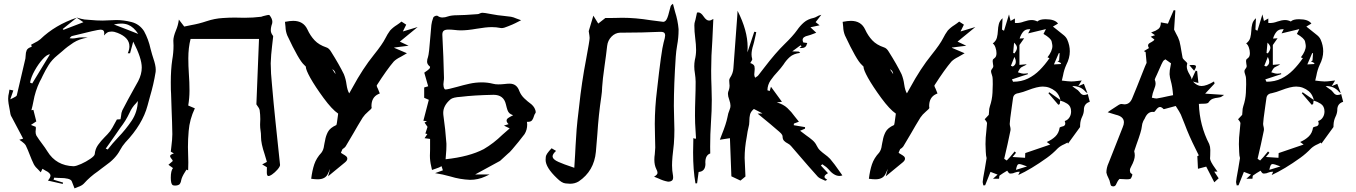

<svg xmlns="http://www.w3.org/2000/svg" viewBox="-20 -932 7298 1033"><path d="M393.1 -836.9 317.4 -775.9 321.8 -771.5Q411.6 -805.7 428.7 -812.5ZM723.6 -749.5Q699.7 -786.6 668.9 -798.8Q652.3 -805.2 632.3 -805.2Q614.3 -805.2 592.8 -800.3Q628.4 -786.1 665 -772.5ZM153.3 -482.9 249 -640.1Q232.9 -639.6 209.7 -613.8Q186.5 -587.9 166.7 -552.5Q147 -517.1 141.6 -487.8ZM559.6 -127.9Q585.4 -161.1 615.7 -192.9Q656.7 -235.4 688.2 -282.2Q719.7 -329.1 721.7 -388.7L711.9 -376.5Q689.9 -355 676.8 -324.7Q657.2 -282.7 627 -244.1Q616.2 -229.5 606.9 -214.8L566.9 -157.7L548.8 -132.3ZM376 -37.6Q390.1 -38.1 416.7 -50Q443.4 -62 465.8 -77.4Q488.3 -92.8 489.7 -102.5Q492.2 -130.4 507.3 -151.9Q522.5 -173.3 542 -192.9Q558.6 -209 572.8 -226.6Q585 -244.1 596.2 -266.1L608.9 -289.1L628.4 -290.5L631.3 -308.1Q632.3 -325.2 638.2 -338.4Q668.9 -397.9 702.1 -457L723.6 -495.6Q742.7 -532.7 742.7 -568.8Q742.7 -619.1 696.8 -708Q686 -670.4 679.7 -645.5H667.5Q676.3 -665.5 676.3 -682.6Q676.3 -730 612.8 -754.9Q595.2 -762.2 580.1 -762.2Q576.7 -762.2 566.4 -760.7Q556.2 -759.3 539.6 -741.2Q541 -748 541 -753.4Q541 -772.5 521 -772.5Q503.9 -772.5 370.1 -738.8Q368.2 -738.3 365.7 -737.5Q363.3 -736.8 357.9 -730.5L354.5 -726.1Q362.3 -725.1 369.6 -725.1Q381.3 -725.1 390.6 -727.5Q405.3 -731 425.8 -731Q431.2 -731 438 -730.5Q444.8 -730 452.1 -730Q406.7 -722.7 375 -702.4Q343.3 -682.1 315.9 -657.2Q302.2 -645 288.1 -633.8Q259.3 -610.4 241.7 -582.3Q224.1 -554.2 210 -524.9Q202.6 -508.3 193.8 -492.7Q169.4 -441.9 159.7 -386.2Q155.3 -362.3 148.9 -338.9Q152.8 -339.4 156.7 -340.3L159.7 -340.8L175.3 -278.8L146.5 -259.8Q165.5 -251.5 172.4 -249.5L172.9 -240.2L171.4 -223.6Q171.4 -211.4 175.8 -202.6Q190.4 -179.7 206.3 -158.9Q222.2 -138.2 234.9 -117.7Q282.2 -40.5 376 -37.6ZM393.1 -836.9Q393.6 -836.9 393.6 -837.4Q417.5 -829.6 434.6 -827.1L465.8 -824.7Q499.5 -821.3 532.7 -821.3Q550.8 -821.3 569.3 -822.8Q587.9 -824.2 606 -824.2Q644.5 -824.2 687.3 -813.5Q730 -802.7 754.9 -764.6Q779.3 -719.7 790 -669.4L798.3 -639.2L804.7 -618.7Q817.9 -580.6 817.9 -557.6Q817.9 -551.3 817.4 -545.4Q806.6 -478 786.6 -411.1L773.9 -364.3Q747.1 -263.2 654.3 -165.5Q637.7 -146.5 626 -124.5Q602.1 -78.6 545.4 -39.6Q535.6 -32.7 526.4 -25.4Q517.1 -18.1 506.8 -10.3Q464.4 18.6 431.2 55.7Q419.9 67.4 398.9 74.2Q389.2 77.6 380.9 81.5Q376 70.8 372.8 60.5Q369.6 50.3 365.7 42.5Q357.4 25.4 300.3 25.4H296.4Q283.7 24.9 271.5 23.9Q270.5 29.3 268.1 34.7L319.3 50.3L317.4 57.6L237.8 39.6Q251.5 23.4 251.5 13.2Q251.5 -1.5 224.6 -14.2Q215.8 -18.6 208.5 -23.9L199.2 -4.9L186.5 -18.6Q170.9 -32.2 162.1 -47.9Q149.9 -73.2 140.1 -99.1Q130.4 -125 118.7 -149.4Q111.8 -160.6 97.7 -170.4Q90.8 -174.8 84 -180.2L104.5 -186L90.8 -211.9Q66.4 -256.8 43 -302.2Q42.5 -302.2 42.5 -302.7Q37.6 -310.5 36.1 -318.8Q34.7 -327.1 33.2 -335.9Q23.9 -379.9 23.9 -401.4Q23.9 -417.5 28.3 -433.6Q29.8 -441.4 30.8 -449.7L51.8 -445.3L35.2 -397.5Q43 -401.9 51.3 -405.3Q68.8 -413.6 70.3 -418.9Q75.7 -439 116.7 -617.2Q118.2 -626 118.2 -634.8Q118.2 -648.9 123.5 -661.4Q128.9 -673.8 150.4 -680.2Q150.4 -685.5 147.5 -690.4V-691.4Q156.7 -696.8 165.5 -701.2Q184.1 -710 196.8 -720.7Q277.3 -798.3 393.1 -836.9ZM393.1 -836.9 392.6 -837.4H393.1Z M921.4 66.4Q913.6 66.4 908.2 63.5Q898.9 55.7 898.9 23.9Q898.9 -13.2 910.6 -27.8L886.2 -45.4L909.7 -65.9Q908.2 -71.8 902.3 -78.1Q895 -87.4 895 -91.8Q895 -100.1 915.5 -106.4Q904.8 -112.3 898.9 -116.2Q900.4 -131.8 902.3 -146.5Q906.7 -178.7 907.2 -210Q906.2 -274.9 903.3 -339.8Q901.4 -384.3 900.4 -428.7Q898.9 -441.4 898.9 -488.8Q898.9 -557.6 906.7 -609.9Q913.6 -648.4 913.6 -686.5L912.6 -713.4Q912.6 -734.4 926.8 -769Q938 -794.4 942.4 -826.7L971.2 -789.1Q989.7 -793.5 1008.8 -796.9Q1050.8 -804.2 1091.3 -817.9Q1134.8 -832.5 1178.7 -835Q1211.9 -837.4 1244.6 -837.4L1266.6 -836.9L1296.4 -836.4Q1340.8 -836.4 1385.3 -841.8Q1387.7 -842.3 1390.4 -843.5Q1393.1 -844.7 1395.5 -845.2Q1400.9 -846.2 1407.2 -848.1Q1420.4 -851.6 1425.8 -851.6Q1428.7 -851.6 1430.2 -850.1Q1445.3 -831.1 1445.3 -814Q1445.3 -810.1 1444.3 -806.6V-805.7Q1437 -786.1 1437 -768.6Q1437 -754.4 1448.2 -740.2Q1449.7 -738.3 1449.7 -735.8L1443.8 -684.1Q1438 -637.7 1436.5 -591.3Q1437 -536.1 1442.9 -481Q1451.7 -377 1462.4 -275.9Q1484.9 -55.2 1486.8 -44.4Q1486.3 -35.2 1472.7 -19.5Q1459 -3.9 1442.9 7.3Q1431.2 15.1 1424.3 15.1Q1415.5 15.1 1415.5 -4.4L1416 -32.2Q1409.7 -36.6 1390.6 -47.4L1416 -61L1403.8 -102.1Q1384.3 -159.7 1384.3 -194.8V-198.7Q1384.3 -214.8 1381.8 -229.7Q1379.4 -244.6 1379.4 -259.3V-264.2Q1380.4 -277.8 1380.4 -291Q1380.4 -315.4 1377 -339.4Q1375 -350.1 1363.3 -364.7L1359.4 -370.6L1373.5 -722.7H1005.4Q993.2 -675.3 993.2 -618.2Q993.2 -577.1 996.1 -535.2Q999.5 -490.2 999.5 -444.3Q999.5 -404.8 992.7 -364.3L1028.3 -349.1Q1000 -289.6 995.1 -227.1Q991.2 -184.1 991.2 -140.6Q991.2 -121.1 992.2 -100.3Q993.2 -79.6 993.2 -58.1L992.2 -15.6L983.4 -19.5L976.1 -7.8Q959 18.6 955.1 36.6Q953.1 50.8 945.8 59.6Q937 66.4 921.4 66.4Z M1785.2 -533.2Q1783.2 -552.7 1767.6 -559.6ZM1689 32.7Q1675.8 32.7 1654.3 29.8Q1659.7 -14.6 1670.9 -48.1Q1682.1 -81.5 1709.5 -110.8Q1721.2 -126.5 1723.6 -149.4Q1724.6 -156.2 1726.1 -162.8Q1727.5 -169.4 1729 -176.3Q1732.4 -199.2 1743.9 -221.7Q1755.4 -244.1 1789.6 -259.3Q1792 -261.7 1797.9 -309.1L1799.3 -320.8Q1766.1 -343.3 1720.9 -404.8Q1675.8 -466.3 1649.4 -513.2Q1625.5 -556.6 1625.5 -571.8V-573.7Q1620.6 -579.1 1615.7 -583.5Q1588.4 -607.4 1525.4 -741.7Q1516.6 -764.2 1516.1 -787.1L1513.2 -814.5Q1540 -819.8 1557.6 -819.8Q1612.3 -819.8 1633.8 -773.9Q1649.4 -739.7 1672.6 -715.1Q1695.8 -690.4 1735.4 -677.2Q1750 -672.9 1761.2 -653.8Q1805.2 -584 1830.1 -532.7Q1840.8 -505.9 1844.2 -478.5Q1849.1 -444.8 1858.9 -429.7L1876.5 -460.9Q1932.1 -563.5 1991.7 -637.2Q2037.6 -694.3 2053.7 -726.6Q2064 -747.6 2078.6 -767.6Q2094.2 -784.7 2115.7 -797.9Q2128.9 -806.6 2140.1 -815.9L2165.5 -799.3L2147.5 -762.7L2227.1 -786.6L2131.3 -708L2178.2 -686L2101.6 -676.3L2100.6 -674.8L2169.4 -645.5Q2146 -631.3 2135.7 -626Q2112.3 -614.7 2098.6 -601.1Q2062 -558.6 2007.3 -473.1L2006.8 -471.2Q2006.8 -465.8 2013.2 -454.6L2023.4 -429.2L2015.6 -425.8Q1978.5 -408.7 1978.5 -360.8L1979.5 -353Q1979.5 -352.5 1979.2 -349.9Q1979 -347.2 1960.7 -331.5Q1942.4 -315.9 1931.6 -299.8Q1905.3 -257.3 1881.3 -214.8Q1860.8 -179.7 1839.4 -144Q1833 -135.3 1822.8 -129.9L1814.5 -111.3Q1814.5 -108.4 1827.1 -101.6Q1834.5 -97.7 1841.6 -92Q1848.6 -86.4 1848.6 -78.1Q1848.6 -68.4 1835.9 -58.1L1745.1 16.6L1756.3 -23.9Q1750 -11.2 1744.6 1.5Q1731.9 32.7 1689 32.7Z M2377.4 -75.2Q2504.9 -88.9 2583 -129.9Q2636.2 -161.1 2683.1 -207Q2702.1 -224.1 2722.2 -241.2L2691.4 -256.3L2716.3 -264.2Q2705.6 -273.9 2705.6 -283.2Q2705.6 -291 2714.1 -297.1Q2722.7 -303.2 2740.7 -312Q2727.5 -316.9 2720.9 -322.8Q2714.4 -328.6 2710.4 -339.6Q2706.5 -350.6 2701.7 -371.1Q2689.9 -421.9 2635.3 -421.9Q2530.8 -419.9 2459.5 -411.1Q2417 -408.7 2403.8 -397.5Q2364.7 -364.3 2364.7 -324.7L2365.2 -314.5Q2376.5 -235.8 2381.8 -159.7V-147.5Q2381.8 -125.5 2379.4 -101.6ZM2508.8 35.6Q2454.1 33.2 2403.8 17.6Q2362.8 5.9 2320.8 -0.5L2362.8 -15.6L2355.5 -38.1Q2355 -38.1 2355 -37.6Q2346.7 -31.7 2319.8 -22.9L2304.2 -17.6Q2302.7 -27.3 2299.8 -38.1Q2293 -65.9 2293 -94.7Q2293 -102.5 2293.5 -110.6Q2293.9 -118.7 2293.9 -127.4V-184.6L2264.2 -188.5L2279.3 -210.9L2268.6 -213.4L2279.8 -248.5H2280.8L2264.2 -272.5L2277.3 -280.3L2257.8 -282.2L2287.1 -395L2262.2 -405.8V-461.4Q2272 -463.9 2283.7 -467.8L2262.7 -541L2271.5 -547.4Q2280.8 -553.2 2290 -562Q2293.9 -565.9 2293.9 -572.8Q2277.8 -585.9 2277.8 -599.6Q2277.8 -613.3 2282.7 -625Q2288.6 -642.6 2295.4 -734.9L2300.8 -797.4Q2302.7 -814.5 2311 -837.4Q2312.5 -840.8 2316.4 -843.3Q2323.7 -847.7 2329.6 -847.7Q2332.5 -847.7 2334.5 -846.7Q2345.7 -837.9 2360.4 -837.9Q2375 -837.9 2390.6 -843.8Q2409.2 -850.1 2441.7 -850.1Q2474.1 -850.1 2550.3 -856Q2555.7 -856.4 2562 -859.9Q2568.4 -863.3 2576.2 -863.3Q2585.9 -863.3 2622.6 -856.2Q2659.2 -849.1 2689 -846.7Q2709 -844.7 2729.5 -841.8Q2742.7 -839.4 2756.8 -833L2783.7 -823.2L2752 -807.1Q2738.8 -800.3 2713.4 -790.5Q2691.4 -780.8 2678.7 -780.8Q2674.8 -780.8 2671.4 -781.7Q2650.4 -786.1 2626.5 -786.1Q2595.2 -786.1 2543.9 -777.3Q2494.6 -768.6 2460 -768.6Q2443.4 -768.6 2426.8 -770.8Q2410.2 -772.9 2393.1 -772.9Q2373 -772.9 2365.7 -765.1Q2359.9 -758.8 2359.9 -746.1V-744.1Q2366.2 -627.9 2368.7 -513.2Q2368.7 -503.4 2367.2 -495.1Q2365.7 -486.8 2365.7 -479.5V-476.1Q2367.2 -450.7 2377.4 -450.7Q2388.7 -450.7 2439.9 -464.8Q2472.2 -474.1 2505.1 -481.4Q2538.1 -488.8 2572.3 -488.8Q2603.5 -488.8 2632.3 -481.4Q2644.5 -478 2660.6 -478Q2677.7 -478 2695.3 -480Q2709 -481.9 2722.2 -481.9Q2760.7 -481.9 2774.4 -441.4Q2783.2 -419.9 2800.3 -403.3Q2817.4 -386.7 2839.4 -370.6Q2849.1 -362.3 2855.5 -351.1Q2862.3 -337.4 2862.3 -329.6Q2862.3 -324.7 2859.9 -322.3Q2855 -315.9 2852.3 -305.7Q2849.6 -295.4 2843.3 -285.9Q2836.9 -276.4 2819.3 -276.4L2814.9 -276.9L2815.4 -273.4Q2816.4 -267.1 2816.4 -261.7Q2816.4 -233.4 2802.2 -210.4Q2770.5 -168.5 2736.3 -128.9Q2721.7 -111.3 2711.4 -104Q2706.1 -99.6 2670.4 -66.4L2536.1 6.8H2613.8L2590.8 17.6Q2552.2 35.6 2508.8 35.6Z M3046.9 56.6Q3042 56.6 3022.2 54.7Q3002.4 52.7 2976.6 26.9Q2915.5 -31.2 2915.5 -71.8Q2915.5 -73.7 2916.5 -88.4Q2917.5 -103 2947.8 -134.3L2971.7 -120.1Q2953.1 -103 2953.1 -91.3Q2953.1 -74.2 2985.4 -60.5Q3008.3 -49.8 3069.8 -29.3Q3070.3 -43 3074.2 -100.1L3076.7 -148.4Q3083 -256.3 3086.9 -283.7Q3091.8 -321.3 3095.7 -358.9Q3109.4 -488.8 3133.8 -615.2Q3152.3 -713.9 3152.3 -728Q3152.3 -735.8 3147.5 -764.6L3172.4 -847.7L3198.7 -805.2L3236.8 -835Q3262.2 -835 3286.6 -835.4Q3307.6 -836.4 3327.6 -836.4Q3398.4 -836.4 3480.5 -823.2Q3514.6 -818.4 3548.8 -814.5Q3554.2 -814.5 3560.5 -819.8Q3570.8 -828.6 3580.1 -868.2Q3583.5 -883.8 3588.4 -898.9Q3590.8 -905.3 3598.1 -909.7L3600.6 -911.6Q3606 -890.1 3611.8 -869.1Q3627 -821.8 3630.9 -775.4V-770.5Q3630.9 -729 3623 -687Q3617.7 -656.7 3615.7 -627Q3605.5 -475.1 3605.5 -361.8Q3605.5 -329.1 3606.9 -297.1Q3608.4 -265.1 3608.4 -234.4Q3608.4 -195.8 3605.5 -157.7Q3595.7 -79.1 3595.7 -42.5Q3595.7 -14.6 3601.1 14.2L3601.6 22.5Q3601.6 35.6 3594 40.5Q3586.4 45.4 3577.6 45.4L3571.8 44.9Q3547.9 40.5 3522.9 28.3Q3511.7 23.4 3499 18.6Q3517.1 8.3 3517.6 -1.5Q3517.6 -10.7 3511.2 -22Q3500.5 -43.5 3500.5 -72.8Q3500.5 -87.4 3502.9 -102.5Q3504.9 -120.6 3505.4 -138.2Q3505.4 -172.4 3503.9 -206.5Q3502.9 -236.3 3502.9 -266.1Q3503.4 -356 3514.6 -445.8Q3538.6 -661.6 3550.3 -702.6Q3558.6 -731.4 3558.6 -740.7Q3558.6 -748 3556.2 -752.4Q3551.8 -760.7 3534.7 -760.7H3530.8Q3433.6 -756.3 3336.4 -756.3H3316.9Q3290 -755.4 3270 -734.9Q3250 -714.4 3246.6 -685.1Q3240.7 -632.3 3232.9 -579.6Q3221.7 -500.5 3219.7 -463.9Q3219.2 -438 3215.3 -413.1Q3200.2 -311.5 3193.8 -209Q3190.4 -162.1 3186 -115.2Q3176.3 -11.7 3093.8 43.9Q3073.2 56.6 3046.9 56.6Z M3736.8 -865.2Q3751 -865.2 3765.6 -843.3Q3780.3 -821.3 3794.9 -821.3Q3804.2 -821.3 3817.9 -830.1Q3815.9 -771 3812.5 -713.9Q3806.2 -631.8 3806.2 -551.8Q3806.2 -507.3 3808.1 -463.9Q3809.6 -429.7 3809.6 -395.5Q3809.6 -335 3805.2 -274.4Q3800.8 -209.5 3800.8 -143.1L3801.3 -106.4Q3774.9 -97.2 3774.9 -58.1L3775.4 -49.3Q3774.4 -9.3 3738.8 -6.8L3730.5 54.2H3725.6L3721.7 54.7Q3709 -16.6 3709 -112.3Q3709 -150.4 3710.4 -189L3722.2 -184.6L3724.6 -189.9Q3723.6 -210 3722.2 -229.5Q3719.2 -269.5 3719.2 -309.6Q3719.2 -354.5 3720.9 -400.4Q3722.7 -446.3 3722.7 -492.7Q3722.2 -514.6 3718.8 -536.6Q3715.3 -556.6 3715.3 -575.2Q3715.3 -592.3 3718.3 -608.9Q3725.1 -636.2 3725.1 -663.1Q3725.1 -690.9 3720.2 -729Q3715.8 -761.7 3715.8 -795.4Q3715.8 -808.1 3719.2 -817.4L3721.7 -826.2Q3728.5 -855.5 3730 -864.3Q3733.4 -865.2 3736.8 -865.2Z M4420.4 40.5Q4414.1 37.1 4406.7 34.2Q4390.1 28.3 4379.9 18.6Q4330.1 -36.6 4282.2 -92.8L4236.3 -146Q4229.5 -154.3 4219.2 -159.7Q4206.5 -166 4198.5 -174.3Q4190.4 -182.6 4190.4 -197.8Q4189.9 -206.1 4182.1 -214.4Q4172.4 -224.1 4160.2 -233.9Q4125 -264.6 4086.9 -295.4L4056.2 -320.8Q4064.9 -320.8 4082.5 -321.8L4036.1 -345.7Q4019 -331.5 4015.4 -315.7Q4011.7 -299.8 4011.7 -283.7V-279.8Q4011.7 -261.7 4006.3 -243.2Q4002.4 -229.5 3997.6 -195.3Q3986.3 -136.2 3986.3 -82Q3986.3 -71.3 3990.7 17.6L3963.9 39.6L3915 16.6Q3910.6 -106 3907.2 -188.5Q3896 -186.5 3881.3 -184.6L3853 -180.2L3863.3 -207.5Q3886.7 -265.6 3893.6 -300.3Q3897 -322.3 3905.8 -342.8Q3910.2 -353 3910.2 -362.8Q3910.2 -376.5 3903.3 -396Q3896.5 -413.6 3896.5 -427.7Q3896.5 -437 3900.9 -446.3Q3905.3 -458.5 3905.3 -470.7Q3905.3 -477.1 3904.3 -482.9Q3903.3 -491.7 3903.3 -499Q3903.3 -506.3 3907.2 -512.2Q3924.3 -537.6 3925.8 -564.5L3935.1 -689.9Q3942.4 -783.2 3946.8 -848.1Q3947.3 -861.3 3948.2 -874Q4002.4 -767.6 4002.4 -678.7Q4002.4 -664.6 4001.5 -650.4L4038.1 -761.2Q4043.5 -759.8 4048.8 -759.3L4045.4 -742.2Q4041.5 -723.1 4036.6 -704.1L4032.7 -689.9Q4023.4 -660.2 4023.4 -639.6Q4023.4 -627.4 4026.9 -615.2L4027.3 -613.3Q4027.3 -611.3 4025.9 -608.4Q4024.4 -605.5 4021.7 -601.3Q4019 -597.2 4016.6 -592.8Q4036.1 -586.4 4039.1 -575.2Q4040.5 -568.8 4040.5 -561.5Q4040.5 -555.7 4039.6 -549.3Q4038.1 -540 4038.1 -531.2Q4038.1 -522 4043 -513.7Q4046.4 -516.6 4049.8 -518.6Q4056.2 -522 4059.6 -526.4L4091.3 -567.4Q4152.8 -647.9 4201.2 -694.8Q4246.1 -738.3 4269 -770.5Q4284.7 -793.5 4305.2 -811.3Q4325.7 -829.1 4358.4 -835.9Q4366.2 -837.9 4374.5 -842.8Q4384.3 -849.1 4398.9 -852.5Q4390.6 -842.3 4380.9 -829.1L4368.2 -813L4389.6 -795.9Q4374.5 -792 4340.3 -785.2Q4363.8 -763.7 4371.6 -755.9L4356 -750Q4341.8 -744.1 4328.6 -740.7Q4298.3 -734.4 4298.3 -717.3Q4298.3 -711.4 4301.8 -703.6L4323.2 -700.7L4320.3 -692.9Q4315.9 -673.3 4289.6 -673.3L4281.2 -673.8Q4285.6 -676.8 4289.6 -680.2L4292.5 -682.6V-683.1Q4289.6 -685.5 4287.1 -688.5L4242.2 -655.3H4253.4Q4262.2 -654.8 4268.1 -654.8Q4273.9 -654.8 4278.3 -654.3L4285.2 -647.5Q4249 -643.1 4229.2 -625.2Q4209.5 -607.4 4195.8 -585.4Q4181.6 -565.4 4164.1 -546.4Q4143.1 -524.4 4126.2 -500Q4109.4 -475.6 4108.9 -446.3Q4117.7 -443.8 4121.1 -442.4Q4122.1 -446.3 4123.8 -451.2Q4125.5 -456.1 4127.9 -465.3L4187 -384.3Q4164.6 -381.8 4159.2 -380.9Q4193.8 -371.6 4216.1 -350.8Q4238.3 -330.1 4255.9 -305.2Q4266.6 -291 4278.3 -277.3L4251.5 -267.1Q4250.5 -262.7 4250.5 -258.3L4311.5 -248Q4311 -246.1 4311 -239.7L4284.7 -228.5Q4300.3 -215.8 4316.9 -204.1Q4335.4 -191.4 4350.8 -178.2Q4366.2 -165 4373.5 -149.2Q4380.9 -133.3 4392.6 -122.3Q4404.3 -111.3 4417 -102.1Q4433.1 -90.8 4446.3 -77.1Q4471.7 -46.9 4493.2 -15.1Q4502.4 -1.5 4512.2 11.7Q4504.4 14.6 4496.1 14.6Q4466.3 14.6 4435.1 -23.9Q4426.3 -33.7 4414.6 -41Q4409.2 -44.4 4404.3 -48.3Q4400.4 -44.4 4396.5 -41.5Q4422.9 -12.2 4434.6 -0.5L4433.6 0.5Q4416 10.3 4416 19Q4416 20 4416.7 23.4Q4417.5 26.9 4430.7 35.2Z M4785.6 -533.2Q4783.7 -552.7 4768.1 -559.6ZM4689.5 32.7Q4676.3 32.7 4654.8 29.8Q4660.2 -14.6 4671.4 -48.1Q4682.6 -81.5 4710 -110.8Q4721.7 -126.5 4724.1 -149.4Q4725.1 -156.2 4726.6 -162.8Q4728 -169.4 4729.5 -176.3Q4732.9 -199.2 4744.4 -221.7Q4755.9 -244.1 4790 -259.3Q4792.5 -261.7 4798.3 -309.1L4799.8 -320.8Q4766.6 -343.3 4721.4 -404.8Q4676.3 -466.3 4649.9 -513.2Q4626 -556.6 4626 -571.8V-573.7Q4621.1 -579.1 4616.2 -583.5Q4588.9 -607.4 4525.9 -741.7Q4517.1 -764.2 4516.6 -787.1L4513.7 -814.5Q4540.5 -819.8 4558.1 -819.8Q4612.8 -819.8 4634.3 -773.9Q4649.9 -739.7 4673.1 -715.1Q4696.3 -690.4 4735.8 -677.2Q4750.5 -672.9 4761.7 -653.8Q4805.7 -584 4830.6 -532.7Q4841.3 -505.9 4844.7 -478.5Q4849.6 -444.8 4859.4 -429.7L4877 -460.9Q4932.6 -563.5 4992.2 -637.2Q5038.1 -694.3 5054.2 -726.6Q5064.5 -747.6 5079.1 -767.6Q5094.7 -784.7 5116.2 -797.9Q5129.4 -806.6 5140.6 -815.9L5166 -799.3L5147.9 -762.7L5227.5 -786.6L5131.8 -708L5178.7 -686L5102.1 -676.3L5101.1 -674.8L5169.9 -645.5Q5146.5 -631.3 5136.2 -626Q5112.8 -614.7 5099.1 -601.1Q5062.5 -558.6 5007.8 -473.1L5007.3 -471.2Q5007.3 -465.8 5013.7 -454.6L5023.9 -429.2L5016.1 -425.8Q4979 -408.7 4979 -360.8L4980 -353Q4980 -352.5 4979.7 -349.9Q4979.5 -347.2 4961.2 -331.5Q4942.9 -315.9 4932.1 -299.8Q4905.8 -257.3 4881.8 -214.8Q4861.3 -179.7 4839.8 -144Q4833.5 -135.3 4823.2 -129.9L4814.9 -111.3Q4814.9 -108.4 4827.6 -101.6Q4835 -97.7 4842 -92Q4849.1 -86.4 4849.1 -78.1Q4849.1 -68.4 4836.4 -58.1L4745.6 16.6L4756.8 -23.9Q4750.5 -11.2 4745.1 1.5Q4732.4 32.7 4689.5 32.7Z M5270.5 65.4Q5270 61.5 5269 58.1Q5267.1 51.8 5267.1 45.9Q5267.1 37.6 5278.8 -24.9Q5288.1 -77.6 5288.1 -81.5Q5288.1 -85 5286.6 -88.6Q5285.2 -92.3 5285.2 -95.7L5283.7 -115.2Q5282.2 -136.2 5282.2 -156.7Q5282.2 -191.9 5286.6 -226.1Q5289.1 -248 5290.5 -269.5Q5290 -275.4 5283.7 -282.7Q5280.8 -286.1 5277.8 -290.5Q5291 -305.2 5299.8 -314L5301.3 -331.1Q5301.3 -347.2 5305.7 -359.9Q5317.9 -396 5319.8 -432.6Q5321.3 -455.6 5321.3 -478.5Q5321.3 -492.7 5320.8 -506.3Q5320.8 -518.1 5316.4 -529.8Q5312 -541.5 5312 -548.8Q5312 -552.7 5314.5 -557.1Q5316.9 -561.5 5320.6 -565.9Q5324.2 -570.3 5324.2 -576.7Q5323.7 -582.5 5322.3 -589.1Q5320.8 -595.7 5320.8 -602.1Q5320.8 -603.5 5321.3 -608.4Q5321.8 -613.3 5331.5 -620.1Q5341.3 -627 5341.3 -646Q5341.3 -660.6 5335.9 -676.3Q5330.6 -691.9 5321.3 -698.2Q5338.9 -711.4 5343.5 -729.2Q5348.1 -747.1 5348.9 -766.1Q5349.6 -785.2 5354 -802.7Q5358.4 -820.3 5374 -834Q5373 -822.3 5371.1 -773.4Q5371.1 -772 5381.8 -766.6L5408.7 -854.5Q5411.6 -839.4 5417 -819.3L5440.4 -832.5V-808.6L5448.7 -808.1Q5468.8 -808.1 5488.8 -815.9Q5513.2 -824.2 5531.2 -824.2Q5545.9 -824.2 5561.5 -816.4Q5573.7 -828.6 5605.5 -828.6Q5655.8 -828.6 5672.4 -805.2L5645 -789.1Q5654.3 -781.2 5663.6 -774.4Q5684.6 -758.3 5703.1 -742.7Q5715.3 -732.9 5721.7 -719.7Q5735.8 -688 5735.8 -656.2Q5735.8 -619.6 5716.8 -583Q5704.6 -556.2 5699.2 -525.4Q5696.3 -511.7 5692.9 -498.5Q5726.1 -494.1 5743.2 -493.7Q5759.3 -493.7 5778.8 -496.6Q5788.1 -498 5799.8 -499Q5788.1 -481 5781.2 -468.3L5811.5 -481L5823.2 -450.2L5830.6 -430.7Q5829.1 -432.1 5827.1 -433.1Q5823.2 -435.1 5820.3 -438.5Q5794.9 -469.2 5749 -469.2Q5757.3 -461.4 5767.1 -455.1Q5780.8 -447.3 5788.6 -436.5Q5799.3 -420.9 5812 -420.9Q5821.8 -420.9 5832.5 -425.8L5843.3 -384.3Q5811.5 -374.5 5811.5 -340.8V-336.9Q5810.1 -319.8 5801.8 -303.2Q5792.5 -283.7 5791.5 -262.2L5791 -248.5L5726.1 -159.2L5723.6 -165L5706.5 -156.2Q5686.5 -147.9 5671.4 -134.3Q5644 -105.5 5612.8 -83Q5527.8 -22 5458.5 9.8L5466.8 -8.3Q5451.7 -8.3 5439.9 -3.4Q5430.2 1.5 5420.4 1.5H5413.6Q5407.7 1.5 5398.9 -13.7Q5374.5 0.5 5358.4 12.2Q5356 13.7 5356 22.5L5355 29.8H5322.3Q5325.7 27.3 5336.4 17.1L5347.2 7.3L5309.1 -7.3L5280.3 64.9ZM5650.4 -585.4 5686.5 -587.4 5689 -592.3 5669.4 -602.5 5678.2 -606 5681.2 -646.5 5676.3 -645.5ZM5430.2 -492.2Q5475.6 -492.2 5510.5 -509.3Q5545.4 -526.4 5573.7 -554.9Q5602.1 -583.5 5626.5 -619.1Q5621.6 -621.6 5615.7 -623.5Q5642.1 -657.7 5642.1 -684.6Q5642.1 -690.4 5638.2 -708.3Q5634.3 -726.1 5594.2 -749.5L5607.4 -775.4Q5557.1 -763.7 5511.7 -752.4L5523.4 -774.9H5517.6Q5496.6 -774.9 5484.9 -761.2Q5473.1 -747.6 5465.8 -724.6Q5469.2 -725.1 5490.2 -726.1L5464.8 -689.9V-583L5504.4 -586.4Q5495.6 -579.1 5485.8 -575.7Q5479 -572.8 5473.1 -568.8Q5465.8 -562 5460.9 -551.8L5456.5 -543L5464.8 -540.5Q5478.5 -535.6 5488.3 -535.6Q5495.1 -535.6 5501.5 -536.6L5509.3 -538.1Q5509.8 -535.6 5509.8 -532.7L5484.9 -524.9L5424.3 -504.9L5429.7 -494.1ZM5438.5 -645 5441.4 -649.9Q5451.7 -663.6 5451.7 -675.3Q5451.7 -687.5 5436 -702.6L5432.1 -660.2L5431.2 -647ZM5429.2 -574.2Q5445.3 -583 5445.3 -599.1Q5445.3 -611.3 5438 -626L5418.9 -578.1ZM5445.8 -18.1 5505.9 -36.6Q5473.1 -49.3 5463.9 -49.3Q5457 -49.3 5453.4 -43Q5449.7 -36.6 5445.8 -18.1ZM5396.5 -68.4Q5412.6 -84.5 5432.1 -108.9L5439 -117.2L5446.3 -109.9Q5441.4 -103.5 5435.1 -96.2L5427.7 -87.4L5495.1 -83Q5495.1 -90.8 5496.1 -108.4L5630.4 -154.3L5611.8 -168Q5639.2 -179.7 5658 -197.8Q5676.8 -215.8 5681.2 -245.6Q5682.6 -248 5693.4 -251Q5711.4 -253.4 5711.4 -267.6Q5711.4 -273.4 5708.5 -280.8Q5725.6 -286.1 5734.9 -302.2Q5742.7 -315.4 5742.7 -332.5Q5742.7 -360.8 5722.2 -374Q5705.6 -384.8 5684.1 -391.1L5681.6 -372.1L5674.3 -368.2Q5673.8 -369.1 5672.9 -369.6Q5647 -400.4 5620.6 -430.7L5625.5 -435.5L5685.5 -393.6Q5678.2 -424.3 5658.7 -440.9Q5627.9 -466.3 5590.3 -466.3Q5561 -466.3 5509.3 -446.3Q5484.9 -436.5 5459.5 -430.7Q5432.6 -427.2 5430.2 -403.3Q5427.7 -382.3 5424.3 -361.8Q5412.6 -280.3 5412.6 -266.1Q5412.6 -259.3 5414.8 -251.2Q5417 -243.2 5417 -235.4L5416.5 -230Q5402.3 -159.2 5382.8 -77.6Z M6204.6 -402.3Q6231.4 -406.7 6262.7 -414.1L6291.5 -419.9Q6287.6 -467.8 6279.3 -496.1Q6273.9 -514.2 6272.5 -532.7Q6272.5 -554.2 6277.3 -574.2L6280.3 -591.3L6250 -612.8Q6246.6 -610.4 6240.7 -606.4Q6234.9 -602.5 6205.1 -532.2L6195.8 -512.2Q6192.9 -506.3 6192.9 -503.9Q6192.9 -502.4 6193.4 -501.5Q6197.3 -492.2 6197.3 -482.9Q6197.3 -470.2 6189 -450.2Q6185.1 -440.4 6182.1 -430.2Q6180.7 -421.9 6178.7 -414.1L6177.2 -406.2Q6181.6 -405.8 6185.5 -404.8Q6193.4 -402.3 6200.7 -402.3ZM6404.8 -551.3 6378.9 -581.5Q6388.7 -582.5 6396 -582.5Q6414.6 -582.5 6414.6 -574.7Q6414.6 -567.4 6404.8 -551.3ZM5969.2 70.8Q5965.8 70.8 5960.4 68.6Q5955.1 66.4 5952.9 52.5Q5950.7 38.6 5943.1 24.7Q5935.5 10.7 5932.6 -3.4Q5932.6 -28.8 5944.3 -54.7L5944.8 -55.7Q5971.7 -125 5999.5 -194.3Q6010.3 -220.7 6020.5 -247.6Q6026.9 -262.2 6026.9 -273.9Q6026.9 -304.7 5983.9 -314.5Q5962.4 -320.3 5939.5 -328.1L5957 -340.3Q5979 -355 5999 -367.7Q6006.8 -372.6 6013.7 -372.6L6017.1 -372.1Q6023.9 -370.6 6029.8 -370.6Q6057.6 -370.6 6070.8 -401.4Q6098.1 -466.8 6123.5 -532.2Q6145.5 -588.4 6147.2 -590.1Q6148.9 -591.8 6148.9 -594.2Q6147 -619.6 6144.5 -642.1L6143.6 -653.8L6144.5 -654.8Q6144 -654.8 6143.1 -653.6Q6142.1 -652.3 6140.6 -651.4L6135.7 -657.7L6161.6 -673.3Q6156.7 -681.6 6156.7 -687.5Q6156.7 -697.3 6173.3 -704.6Q6188 -712.4 6190.9 -719.2Q6187 -722.2 6182.1 -726.1Q6177.2 -730 6170.9 -734.4L6185.5 -739.7L6194.3 -742.7Q6192.4 -744.6 6173.3 -757.3Q6176.3 -758.8 6179.7 -759.8Q6198.2 -765.6 6211.9 -775.9Q6225.6 -786.1 6225.6 -811.5L6263.7 -804.7L6270 -820.3Q6282.2 -847.7 6294.9 -877.4Q6300.8 -876 6303.7 -876L6296.9 -772.5L6307.1 -752Q6319.3 -731.4 6325.7 -710.9Q6332 -685.1 6335.9 -658.7Q6338.9 -639.2 6342.8 -620.1Q6343.8 -616.7 6352.1 -608.4Q6353.5 -607.4 6361.3 -599.6Q6367.7 -593.3 6367.7 -590.8V-589.8Q6365.2 -581.1 6365.2 -573.2Q6365.2 -555.7 6380.9 -530.3Q6390.6 -514.2 6390.6 -507.3L6391.1 -503.9L6412.1 -549.8L6413.1 -552.2L6420.9 -549.3L6427.7 -485.4L6398.4 -493.2Q6420.4 -469.2 6444.3 -469.2Q6470.7 -469.2 6511.7 -493.7L6514.6 -482.4L6463.9 -428.2L6565.9 -421.4L6555.2 -414.1Q6547.4 -407.7 6532.7 -406.5Q6518.1 -405.3 6505.1 -400.6Q6492.2 -396 6481.9 -380.4Q6477.1 -374 6454.1 -374H6448.7Q6438.5 -374 6430.2 -373Q6434.1 -256.8 6485.8 -157.2Q6491.7 -142.6 6491.7 -125.5L6491.2 -97.2L6490.7 -85.9L6490.2 -80.1Q6490.2 -64.5 6519 -24.9Q6524.9 -17.1 6530.3 -8.8H6512.7L6536.6 27.3Q6535.6 27.8 6513.2 48.8L6469.7 -35.6L6425.3 -23.9Q6424.8 -39.6 6423.8 -54.7L6421.9 -91.8L6428.7 -94.7V-98.1L6412.1 -131.8Q6377 -201.7 6354 -263.7Q6343.8 -290 6333 -315.9Q6327.6 -328.1 6305.7 -361.8L6248 -346.2Q6244.1 -344.7 6241.7 -344.7Q6240.7 -344.7 6240.2 -345.2Q6229.5 -356.4 6221.2 -356.4Q6210.4 -356.4 6198.2 -338.9Q6196.8 -336.4 6194.8 -334.5Q6191.4 -329.6 6188.5 -329.6L6181.2 -330.1Q6153.8 -330.1 6138.7 -293.9Q6135.3 -287.1 6131.3 -281.2Q6124.5 -267.1 6123 -249.5Q6121.6 -229 6094.7 -155.3Q6082.5 -121.1 6082.5 -119.1V-117.2Q6085.4 -106 6085.4 -95.7Q6085.4 -71.8 6065.9 -36.1Q6059.1 -24.9 6059.1 -15.1Q6059.1 -11.7 6060.5 -6.1Q6062 -0.5 6071.8 5.4L6072.3 6.8Q6072.3 14.2 6064.9 27.3Q6062 32.7 6042 32.7Q6032.2 32.7 6021.5 31.7L6003.4 30.8V30.3L6000.5 33.7Q5995.6 38.6 5992.7 44.4Q5990.2 48.3 5988 53.5Q5985.8 58.6 5983.4 63Q5978.5 70.8 5969.2 70.8Z M6633.8 65.4Q6633.3 61.5 6632.3 58.1Q6630.4 51.8 6630.4 45.9Q6630.4 37.6 6642.1 -24.9Q6651.4 -77.6 6651.4 -81.5Q6651.4 -85 6649.9 -88.6Q6648.4 -92.3 6648.4 -95.7L6647 -115.2Q6645.5 -136.2 6645.5 -156.7Q6645.5 -191.9 6649.9 -226.1Q6652.3 -248 6653.8 -269.5Q6653.3 -275.4 6647 -282.7Q6644 -286.1 6641.1 -290.5Q6654.3 -305.2 6663.1 -314L6664.6 -331.1Q6664.6 -347.2 6668.9 -359.9Q6681.2 -396 6683.1 -432.6Q6684.6 -455.6 6684.6 -478.5Q6684.6 -492.7 6684.1 -506.3Q6684.1 -518.1 6679.7 -529.8Q6675.3 -541.5 6675.3 -548.8Q6675.3 -552.7 6677.7 -557.1Q6680.2 -561.5 6683.8 -565.9Q6687.5 -570.3 6687.5 -576.7Q6687 -582.5 6685.5 -589.1Q6684.1 -595.7 6684.1 -602.1Q6684.1 -603.5 6684.6 -608.4Q6685.1 -613.3 6694.8 -620.1Q6704.6 -627 6704.6 -646Q6704.6 -660.6 6699.2 -676.3Q6693.8 -691.9 6684.6 -698.2Q6702.1 -711.4 6706.8 -729.2Q6711.4 -747.1 6712.2 -766.1Q6712.9 -785.2 6717.3 -802.7Q6721.7 -820.3 6737.3 -834Q6736.3 -822.3 6734.4 -773.4Q6734.4 -772 6745.1 -766.6L6772 -854.5Q6774.9 -839.4 6780.3 -819.3L6803.7 -832.5V-808.6L6812 -808.1Q6832 -808.1 6852.1 -815.9Q6876.5 -824.2 6894.5 -824.2Q6909.2 -824.2 6924.8 -816.4Q6937 -828.6 6968.8 -828.6Q7019 -828.6 7035.6 -805.2L7008.3 -789.1Q7017.6 -781.2 7026.9 -774.4Q7047.9 -758.3 7066.4 -742.7Q7078.6 -732.9 7085 -719.7Q7099.1 -688 7099.1 -656.2Q7099.1 -619.6 7080.1 -583Q7067.9 -556.2 7062.5 -525.4Q7059.6 -511.7 7056.2 -498.5Q7089.4 -494.1 7106.4 -493.7Q7122.6 -493.7 7142.1 -496.6Q7151.4 -498 7163.1 -499Q7151.4 -481 7144.5 -468.3L7174.8 -481L7186.5 -450.2L7193.8 -430.7Q7192.4 -432.1 7190.4 -433.1Q7186.5 -435.1 7183.6 -438.5Q7158.2 -469.2 7112.3 -469.2Q7120.6 -461.4 7130.4 -455.1Q7144 -447.3 7151.9 -436.5Q7162.6 -420.9 7175.3 -420.9Q7185.1 -420.9 7195.8 -425.8L7206.5 -384.3Q7174.8 -374.5 7174.8 -340.8V-336.9Q7173.3 -319.8 7165 -303.2Q7155.8 -283.7 7154.8 -262.2L7154.3 -248.5L7089.4 -159.2L7086.9 -165L7069.8 -156.2Q7049.8 -147.9 7034.7 -134.3Q7007.3 -105.5 6976.1 -83Q6891.1 -22 6821.8 9.8L6830.1 -8.3Q6814.9 -8.3 6803.2 -3.4Q6793.5 1.5 6783.7 1.5H6776.9Q6771 1.5 6762.2 -13.7Q6737.8 0.5 6721.7 12.2Q6719.2 13.7 6719.2 22.5L6718.3 29.8H6685.5Q6689 27.3 6699.7 17.1L6710.4 7.3L6672.4 -7.3L6643.6 64.9ZM7013.7 -585.4 7049.8 -587.4 7052.2 -592.3 7032.7 -602.5 7041.5 -606 7044.4 -646.5 7039.6 -645.5ZM6793.5 -492.2Q6838.9 -492.2 6873.8 -509.3Q6908.7 -526.4 6937 -554.9Q6965.3 -583.5 6989.7 -619.1Q6984.9 -621.6 6979 -623.5Q7005.4 -657.7 7005.4 -684.6Q7005.4 -690.4 7001.5 -708.3Q6997.6 -726.1 6957.5 -749.5L6970.7 -775.4Q6920.4 -763.7 6875 -752.4L6886.7 -774.9H6880.9Q6859.9 -774.9 6848.1 -761.2Q6836.4 -747.6 6829.1 -724.6Q6832.5 -725.1 6853.5 -726.1L6828.1 -689.9V-583L6867.7 -586.4Q6858.9 -579.1 6849.1 -575.7Q6842.3 -572.8 6836.4 -568.8Q6829.1 -562 6824.2 -551.8L6819.8 -543L6828.1 -540.5Q6841.8 -535.6 6851.6 -535.6Q6858.4 -535.6 6864.7 -536.6L6872.6 -538.1Q6873 -535.6 6873 -532.7L6848.1 -524.9L6787.6 -504.9L6793 -494.1ZM6801.8 -645 6804.7 -649.9Q6814.9 -663.6 6814.9 -675.3Q6814.9 -687.5 6799.3 -702.6L6795.4 -660.2L6794.4 -647ZM6792.5 -574.2Q6808.6 -583 6808.6 -599.1Q6808.6 -611.3 6801.3 -626L6782.2 -578.1ZM6809.1 -18.1 6869.1 -36.6Q6836.4 -49.3 6827.1 -49.3Q6820.3 -49.3 6816.7 -43Q6813 -36.6 6809.1 -18.1ZM6759.8 -68.4Q6775.9 -84.5 6795.4 -108.9L6802.2 -117.2L6809.6 -109.9Q6804.7 -103.5 6798.3 -96.2L6791 -87.4L6858.4 -83Q6858.4 -90.8 6859.4 -108.4L6993.7 -154.3L6975.1 -168Q7002.4 -179.7 7021.2 -197.8Q7040 -215.8 7044.4 -245.6Q7045.9 -248 7056.6 -251Q7074.7 -253.4 7074.7 -267.6Q7074.7 -273.4 7071.8 -280.8Q7088.9 -286.1 7098.1 -302.2Q7106 -315.4 7106 -332.5Q7106 -360.8 7085.4 -374Q7068.8 -384.8 7047.4 -391.1L7044.9 -372.1L7037.6 -368.2Q7037.1 -369.1 7036.1 -369.6Q7010.3 -400.4 6983.9 -430.7L6988.8 -435.5L7048.8 -393.6Q7041.5 -424.3 7022 -440.9Q6991.2 -466.3 6953.6 -466.3Q6924.3 -466.3 6872.6 -446.3Q6848.1 -436.5 6822.8 -430.7Q6795.9 -427.2 6793.5 -403.3Q6791 -382.3 6787.6 -361.8Q6775.9 -280.3 6775.9 -266.1Q6775.9 -259.3 6778.1 -251.2Q6780.3 -243.2 6780.3 -235.4L6779.8 -230Q6765.6 -159.2 6746.1 -77.6Z"/></svg>

Font: Unutterable
Style: Regular
Weight: 400
Designer: GGBotNet
Foundry: f0n7.com
Version: 1.00